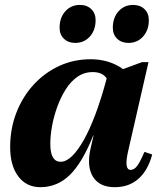

<svg xmlns="http://www.w3.org/2000/svg" viewBox="-20 -755 667 790"><path d="M146 15.2Q88.8 15.2 55.3 -29.2Q21.8 -73.6 21.8 -149.6Q21.8 -225.4 47.3 -291.1Q72.8 -356.8 117.9 -406.1Q163 -455.4 222.9 -483.3Q282.8 -511.2 352.4 -511.2Q407.4 -511.2 452.5 -490.4Q497.6 -469.6 521.4 -432.8L434.8 -358.4Q434.8 -410.6 417.5 -434.5Q400.2 -458.4 361.4 -458.4Q325.8 -458.4 297.8 -438.5Q269.8 -418.6 249.2 -385.3Q228.6 -352 214.6 -312.6Q200.6 -273.2 193.8 -234.3Q187 -195.4 187 -163.2Q187 -89.4 229.4 -89.4Q252.4 -89.4 276.3 -112.5Q300.2 -135.6 324.6 -178.8Q349 -222 372.3 -283.9Q395.6 -345.8 416.8 -424.2L472.4 -396.2L462.2 -197.2H363.4Q319.2 -86 267.5 -35.4Q215.8 15.2 146 15.2ZM452.2 15.2Q389.4 15.2 362.7 -27.4Q336 -70 352.6 -143.6L425.6 -461.8H462.4L564.4 -499.4H591L506.4 -129.4Q498.2 -91.8 501.1 -73.9Q504 -56 517.6 -56Q532 -56 544.4 -72.4Q556.8 -88.8 574.4 -130.2L606.2 -119.2Q588.8 -54 549.7 -19.4Q510.6 15.2 452.2 15.2ZM508.2 -578.4Q480 -578.4 462.1 -595.6Q444.2 -612.8 444.2 -640.6Q444.2 -682.2 467.7 -708.5Q491.3 -734.8 527.8 -734.8Q556.6 -734.8 574.5 -717.5Q592.4 -700.3 592.4 -672.4Q592.4 -631.2 568.9 -604.8Q545.4 -578.4 508.2 -578.4ZM289.2 -578.4Q261 -578.4 243.1 -595.6Q225.2 -612.8 225.2 -640.6Q225.2 -682.2 248.7 -708.5Q272.3 -734.8 308.8 -734.8Q337.6 -734.8 355.5 -717.5Q373.4 -700.3 373.4 -672.4Q373.4 -631.2 349.9 -604.8Q326.4 -578.4 289.2 -578.4Z"/></svg>

Font: Platypi Light
Style: Italic
Weight: 300
Italic angle: -13°
Designer: David Sargent
Foundry: Bolt Cutter Type
Version: Version 1.200